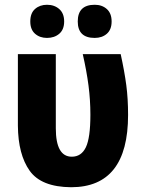

<svg xmlns="http://www.w3.org/2000/svg" viewBox="-20 -776 601 805"><path d="M278 9Q517 9 517 -294Q517 -362 509.5 -419Q502 -476 486 -549H327Q343 -479 351 -418Q359 -357 359 -295Q359 -198 340 -158.5Q321 -119 281 -119Q214 -119 214 -238V-549H55V-249Q56 -128 104.5 -60Q153 8 278 9ZM306 -686Q306 -617 377 -617Q408 -617 428 -634.5Q448 -652 448 -686Q448 -720 428 -738Q408 -756 377 -756Q306 -756 306 -686ZM107 -686Q107 -652 127 -634.5Q147 -617 177 -617Q208 -617 228.5 -634.5Q249 -652 249 -686Q249 -720 228.5 -738Q208 -756 177 -756Q147 -756 127 -738.5Q107 -721 107 -686Z"/></svg>

Font: Noto Sans Display SemiCondensed Extra
Style: Regular
Weight: 800
Width: 4
Designer: Monotype Design Team
Foundry: Monotype Imaging Inc.
Version: Version 1.900